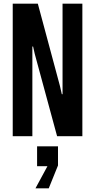

<svg xmlns="http://www.w3.org/2000/svg" viewBox="-20 -749 522 1056"><path d="M50 0V-729H188L310 -275L320 -231H324V-729H433V0H294L171 -453L162 -493H158V0ZM175 287 241 165H184V56H299V161L248 287Z"/></svg>

Font: Hubot Sans Condensed SemiBold
Style: Regular
Weight: 600
Width: 3
Designer: Deni Anggara
Foundry: GitHub, Inc., Subsidiary of Microsoft Corporation
Version: Version 2.000